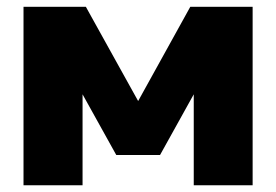

<svg xmlns="http://www.w3.org/2000/svg" viewBox="-20 -550 820 570"><path d="M49.8 0V-529.8H234.9L390.1 -250L544.9 -529.8H730V0H555.2V-270L455.1 -89.8H325.2L225.1 -270V0Z"/></svg>

Font: Russo One
Style: Regular
Weight: 400
Designer: Jovanny lemonad
Foundry: Jovanny Lemonad
Version: Version 1.000